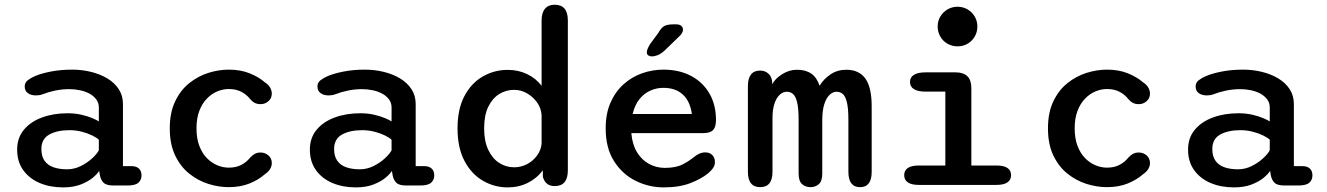

<svg xmlns="http://www.w3.org/2000/svg" viewBox="-20 -782 5611 812"><path d="M459.5 2.5Q429.5 2.5 417.5 -9.8Q405.5 -22 402 -43.5L399.5 -59.5Q392 -46.5 372 -30Q352 -13.5 320.8 -1.5Q289.5 10.5 247 10.5Q191.5 10.5 147.5 -8.2Q103.5 -27 78 -62.8Q52.5 -98.5 52.5 -149Q52.5 -199 81 -233.2Q109.5 -267.5 157.8 -285.2Q206 -303 265.5 -303Q297.5 -303 324.5 -296.8Q351.5 -290.5 370.8 -282.2Q390 -274 398 -268.5V-328Q398 -347 387.2 -361.5Q376.5 -376 358.8 -385.8Q341 -395.5 318.8 -400.2Q296.5 -405 273.5 -405Q242 -405 212.8 -398.8Q183.5 -392.5 162 -384Q153.5 -380.5 145.5 -379.5Q137.5 -378.5 131.5 -378.5Q111.5 -378.5 98 -388Q84.5 -397.5 84.5 -416Q84.5 -432.5 97 -442.2Q109.5 -452 126.5 -459.5Q152.5 -471 194 -479.2Q235.5 -487.5 285.5 -487.5Q326 -487.5 364.2 -478.2Q402.5 -469 433.2 -450.8Q464 -432.5 482 -405.2Q500 -378 500 -342V-79.5H535Q556.5 -79.5 567.5 -69.2Q578.5 -59 578.5 -40Q578.5 -21.5 565.5 -9.5Q552.5 2.5 518.5 2.5ZM398 -191Q389.5 -199.5 370.2 -209Q351 -218.5 325.8 -225Q300.5 -231.5 274 -231.5Q222 -231.5 188.5 -213Q155 -194.5 155 -151.5Q155 -121 168.5 -102Q182 -83 206.5 -74.5Q231 -66 263.5 -66Q294.5 -66 322.2 -80Q350 -94 370.2 -112.8Q390.5 -131.5 398 -146.5Z M947.5 9.5Q905 9.5 861.2 -4.2Q817.5 -18 780.5 -47.5Q743.5 -77 720.8 -124.5Q698 -172 698 -239Q698 -306 720.8 -353.5Q743.5 -401 780.5 -430.5Q817.5 -460 861.2 -473.8Q905 -487.5 947.5 -487.5Q997 -487.5 1035.2 -472.2Q1073.5 -457 1100 -434Q1115.5 -424 1122.5 -411.2Q1129.5 -398.5 1129.5 -386.5Q1129.5 -366.5 1115.2 -354Q1101 -341.5 1082 -341.5Q1067.5 -341.5 1056.8 -347.2Q1046 -353 1037.5 -363.5Q1022.5 -382.5 1000.2 -394Q978 -405.5 947.5 -405.5Q923 -405.5 899 -395.5Q875 -385.5 855 -365Q835 -344.5 823 -313.2Q811 -282 811 -239Q811 -196.5 823 -165Q835 -133.5 855 -113.2Q875 -93 899 -83Q923 -73 947.5 -73Q978 -73 1000.2 -84.5Q1022.5 -96 1037.5 -115Q1046.5 -125 1057 -131Q1067.5 -137 1082 -137Q1101 -137 1115.2 -124.8Q1129.5 -112.5 1129.5 -92Q1129.5 -79.5 1122.2 -67.2Q1115 -55 1100 -45Q1073.5 -21.5 1035.2 -6Q997 9.5 947.5 9.5Z M1697.5 2.5Q1667.5 2.5 1655.5 -9.8Q1643.5 -22 1640 -43.5L1637.5 -59.5Q1630 -46.5 1610 -30Q1590 -13.5 1558.8 -1.5Q1527.5 10.5 1485 10.5Q1429.5 10.5 1385.5 -8.2Q1341.5 -27 1316 -62.8Q1290.5 -98.5 1290.5 -149Q1290.5 -199 1319 -233.2Q1347.5 -267.5 1395.8 -285.2Q1444 -303 1503.5 -303Q1535.5 -303 1562.5 -296.8Q1589.5 -290.5 1608.8 -282.2Q1628 -274 1636 -268.5V-328Q1636 -347 1625.2 -361.5Q1614.5 -376 1596.8 -385.8Q1579 -395.5 1556.8 -400.2Q1534.5 -405 1511.5 -405Q1480 -405 1450.8 -398.8Q1421.5 -392.5 1400 -384Q1391.5 -380.5 1383.5 -379.5Q1375.5 -378.5 1369.5 -378.5Q1349.5 -378.5 1336 -388Q1322.5 -397.5 1322.5 -416Q1322.5 -432.5 1335 -442.2Q1347.5 -452 1364.5 -459.5Q1390.5 -471 1432 -479.2Q1473.5 -487.5 1523.5 -487.5Q1564 -487.5 1602.2 -478.2Q1640.5 -469 1671.2 -450.8Q1702 -432.5 1720 -405.2Q1738 -378 1738 -342V-79.5H1773Q1794.5 -79.5 1805.5 -69.2Q1816.5 -59 1816.5 -40Q1816.5 -21.5 1803.5 -9.5Q1790.5 2.5 1756.5 2.5ZM1636 -191Q1627.5 -199.5 1608.2 -209Q1589 -218.5 1563.8 -225Q1538.5 -231.5 1512 -231.5Q1460 -231.5 1426.5 -213Q1393 -194.5 1393 -151.5Q1393 -121 1406.5 -102Q1420 -83 1444.5 -74.5Q1469 -66 1501.5 -66Q1532.5 -66 1560.2 -80Q1588 -94 1608.2 -112.8Q1628.5 -131.5 1636 -146.5Z M2326 5Q2287 5 2276 -33.5L2275.5 -62Q2251.5 -28.5 2212.8 -9Q2174 10.5 2127 10.5Q2071 10.5 2022.5 -17.5Q1974 -45.5 1944.5 -101.2Q1915 -157 1915 -239Q1915 -321.5 1944.5 -376.5Q1974 -431.5 2022.5 -459Q2071 -486.5 2127 -486.5Q2172 -486.5 2209.5 -468.5Q2247 -450.5 2270.5 -419V-695.5Q2270.5 -728 2284.8 -745Q2299 -762 2326 -762Q2381.5 -762 2381.5 -695.5V-62Q2381.5 5 2326 5ZM2270.5 -174V-295.5Q2268.5 -325 2251.2 -349Q2234 -373 2208.5 -387.5Q2183 -402 2154.5 -402Q2120 -402 2091.2 -384.2Q2062.5 -366.5 2045 -330.5Q2027.5 -294.5 2027.5 -239Q2027.5 -185 2045 -148.2Q2062.5 -111.5 2091.2 -93Q2120 -74.5 2154.5 -74.5Q2182.5 -74.5 2207.8 -87.2Q2233 -100 2250.2 -122.8Q2267.5 -145.5 2270.5 -174Z M2786.5 10.5Q2724 10.5 2667.8 -17.5Q2611.5 -45.5 2576.5 -101Q2541.5 -156.5 2541.5 -239Q2541.5 -301.5 2562 -348Q2582.5 -394.5 2617 -425.5Q2651.5 -456.5 2695.2 -472Q2739 -487.5 2785.5 -487.5Q2852.5 -487.5 2902.5 -461Q2952.5 -434.5 2980.2 -386.8Q3008 -339 3008 -274.5Q3008 -245 2995.8 -232Q2983.5 -219 2953.5 -219H2650Q2654 -171 2674 -138.2Q2694 -105.5 2725 -88.8Q2756 -72 2791.5 -72Q2838.5 -72 2867 -86.8Q2895.5 -101.5 2915 -118Q2925.5 -126.5 2937.2 -132Q2949 -137.5 2963 -137.5Q2981.5 -137.5 2992.5 -126.2Q3003.5 -115 3003.5 -96.5Q3003.5 -82.5 2995.5 -71Q2987.5 -59.5 2974 -48.5Q2946 -25.5 2899.5 -7.5Q2853 10.5 2786.5 10.5ZM2655.5 -300H2906Q2898.5 -354 2867.8 -382.2Q2837 -410.5 2785 -410.5Q2757 -410.5 2730.8 -399Q2704.5 -387.5 2684.8 -363.2Q2665 -339 2655.5 -300ZM2736.5 -543.5Q2729.5 -543.5 2722.5 -547.2Q2715.5 -551 2715.5 -561Q2715.5 -573.5 2730 -596.5L2763.5 -642Q2777 -665.5 2790 -672.2Q2803 -679 2827.5 -679H2840.5Q2853.5 -679 2861 -672.8Q2868.5 -666.5 2868.5 -656.5Q2868.5 -642.5 2852 -627.5L2790.5 -568Q2775 -554 2761.8 -548.8Q2748.5 -543.5 2736.5 -543.5Z M3407.5 9.5Q3387 9.5 3372.2 -3.2Q3357.5 -16 3357.5 -48.5V-274.5Q3357.5 -324.5 3351 -350.2Q3344.5 -376 3333.2 -385Q3322 -394 3308 -394Q3291 -394 3277 -380.8Q3263 -367.5 3255 -342.8Q3247 -318 3247 -283V-55.5Q3247 9.5 3195 9.5Q3143 9.5 3143 -55.5V-417.5Q3143 -483.5 3195 -483.5Q3216.5 -483.5 3231.2 -469.2Q3246 -455 3246 -428.5V-425.5Q3257.5 -449 3287.5 -468Q3317.5 -487 3350.5 -487Q3387 -487 3410.8 -470.8Q3434.5 -454.5 3446 -419.5Q3465 -449.5 3493.5 -468.2Q3522 -487 3559 -487Q3613 -487 3639.8 -449.8Q3666.5 -412.5 3666.5 -332V-55.5Q3666.5 9.5 3617.5 9.5Q3568 9.5 3568 -55.5V-274.5Q3568 -324.5 3561.5 -350.2Q3555 -376 3543.8 -385Q3532.5 -394 3518.5 -394Q3501.5 -394 3487.5 -380Q3473.5 -366 3465.5 -339.5Q3457.5 -313 3457.5 -275.5V-48.5Q3457.5 -16 3443 -3.2Q3428.5 9.5 3407.5 9.5Z M3865 -82H3978V-394.5H3894.5Q3862 -394.5 3845.2 -405Q3828.5 -415.5 3828.5 -435.5Q3828.5 -455 3845.2 -465.5Q3862 -476 3894.5 -476H4021.5Q4088 -476 4088 -409.5V-82H4194.5Q4225.5 -82 4240.8 -71.5Q4256 -61 4256 -41Q4256 -21.5 4240.8 -10.8Q4225.5 0 4194.5 0H3865Q3834.5 0 3819.2 -10.8Q3804 -21.5 3804 -41Q3804 -61 3819.2 -71.5Q3834.5 -82 3865 -82ZM3945.5 -670Q3945.5 -693 3956.8 -712Q3968 -731 3987.2 -742.2Q4006.5 -753.5 4029.5 -753.5Q4053 -753.5 4072 -742.2Q4091 -731 4102.2 -712Q4113.5 -693 4113.5 -670Q4113.5 -646.5 4102.2 -627.2Q4091 -608 4072 -597Q4053 -586 4029.5 -586Q4006.5 -586 3987.2 -597Q3968 -608 3956.8 -627.2Q3945.5 -646.5 3945.5 -670Z M4661.5 9.5Q4619 9.5 4575.2 -4.2Q4531.5 -18 4494.5 -47.5Q4457.5 -77 4434.8 -124.5Q4412 -172 4412 -239Q4412 -306 4434.8 -353.5Q4457.5 -401 4494.5 -430.5Q4531.5 -460 4575.2 -473.8Q4619 -487.5 4661.5 -487.5Q4711 -487.5 4749.2 -472.2Q4787.5 -457 4814 -434Q4829.5 -424 4836.5 -411.2Q4843.5 -398.5 4843.5 -386.5Q4843.5 -366.5 4829.2 -354Q4815 -341.5 4796 -341.5Q4781.5 -341.5 4770.8 -347.2Q4760 -353 4751.5 -363.5Q4736.5 -382.5 4714.2 -394Q4692 -405.5 4661.5 -405.5Q4637 -405.5 4613 -395.5Q4589 -385.5 4569 -365Q4549 -344.5 4537 -313.2Q4525 -282 4525 -239Q4525 -196.5 4537 -165Q4549 -133.5 4569 -113.2Q4589 -93 4613 -83Q4637 -73 4661.5 -73Q4692 -73 4714.2 -84.5Q4736.5 -96 4751.5 -115Q4760.5 -125 4771 -131Q4781.5 -137 4796 -137Q4815 -137 4829.2 -124.8Q4843.5 -112.5 4843.5 -92Q4843.5 -79.5 4836.2 -67.2Q4829 -55 4814 -45Q4787.5 -21.5 4749.2 -6Q4711 9.5 4661.5 9.5Z M5411.5 2.5Q5381.5 2.5 5369.5 -9.8Q5357.5 -22 5354 -43.5L5351.5 -59.5Q5344 -46.5 5324 -30Q5304 -13.5 5272.8 -1.5Q5241.5 10.5 5199 10.5Q5143.5 10.5 5099.5 -8.2Q5055.5 -27 5030 -62.8Q5004.5 -98.5 5004.5 -149Q5004.5 -199 5033 -233.2Q5061.5 -267.5 5109.8 -285.2Q5158 -303 5217.5 -303Q5249.5 -303 5276.5 -296.8Q5303.5 -290.5 5322.8 -282.2Q5342 -274 5350 -268.5V-328Q5350 -347 5339.2 -361.5Q5328.5 -376 5310.8 -385.8Q5293 -395.5 5270.8 -400.2Q5248.5 -405 5225.5 -405Q5194 -405 5164.8 -398.8Q5135.5 -392.5 5114 -384Q5105.5 -380.5 5097.5 -379.5Q5089.5 -378.5 5083.5 -378.5Q5063.5 -378.5 5050 -388Q5036.5 -397.5 5036.5 -416Q5036.5 -432.5 5049 -442.2Q5061.5 -452 5078.5 -459.5Q5104.5 -471 5146 -479.2Q5187.5 -487.5 5237.5 -487.5Q5278 -487.5 5316.2 -478.2Q5354.5 -469 5385.2 -450.8Q5416 -432.5 5434 -405.2Q5452 -378 5452 -342V-79.5H5487Q5508.5 -79.5 5519.5 -69.2Q5530.5 -59 5530.5 -40Q5530.5 -21.5 5517.5 -9.5Q5504.5 2.5 5470.5 2.5ZM5350 -191Q5341.5 -199.5 5322.2 -209Q5303 -218.5 5277.8 -225Q5252.5 -231.5 5226 -231.5Q5174 -231.5 5140.5 -213Q5107 -194.5 5107 -151.5Q5107 -121 5120.5 -102Q5134 -83 5158.5 -74.5Q5183 -66 5215.5 -66Q5246.5 -66 5274.2 -80Q5302 -94 5322.2 -112.8Q5342.5 -131.5 5350 -146.5Z"/></svg>

Font: Sono Monospace Medium
Style: Regular
Weight: 500
Designer: Tyler Finck
Foundry: Tyler Finck
Version: Version 2.112